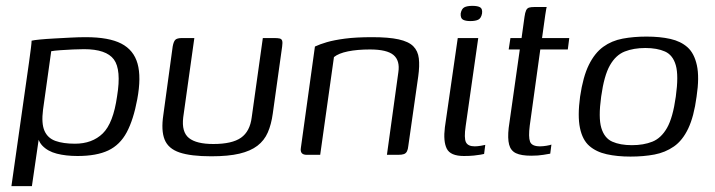

<svg xmlns="http://www.w3.org/2000/svg" viewBox="-20 -529 2444 656"><path d="M19 107 79 -315Q83 -343 85.5 -363.5Q88 -384 88 -390Q96 -392 116.5 -394Q137 -396 165 -397.5Q193 -399 221 -400.5Q249 -402 273 -402Q352 -402 394.5 -380Q437 -358 450 -311.5Q463 -265 449 -190Q436 -120 413 -77Q390 -34 350 -15Q310 4 245 4Q205 4 174 -4Q143 -12 124.5 -31.5Q106 -51 106 -88L119 -99L89 107ZM236 -38Q295 -38 331 -73Q367 -108 380 -200Q395 -291 369 -326Q343 -361 267 -361Q252 -361 229.5 -360Q207 -359 186 -357.5Q165 -356 155 -354L127 -154Q121 -107 132 -82Q143 -57 169.5 -47.5Q196 -38 236 -38Z M644 -399 606 -128Q600 -78 625.5 -57.5Q651 -37 709 -37Q773 -37 803.5 -58.5Q834 -80 840 -128L878 -399Q879 -399 884.5 -399Q890 -399 896.5 -399Q903 -399 909 -399Q915 -399 917 -399Q929 -399 935.5 -397.5Q942 -396 944 -390Q946 -384 944 -370L912 -141Q907 -104 895 -76.5Q883 -49 859.5 -31Q836 -13 798 -4Q760 5 702 5Q632 5 593.5 -8Q555 -21 542.5 -52Q530 -83 538 -136L570 -370Q573 -387 579 -393Q585 -399 602 -399Q613 -399 623 -399Q633 -399 644 -399Z M1028 0Q1004 0 1008 -24L1056 -370Q1073 -378 1097 -385Q1121 -392 1158.5 -397Q1196 -402 1252 -402Q1308 -402 1342 -394.5Q1376 -387 1392 -371Q1408 -355 1411 -329.5Q1414 -304 1409 -268L1375 -30Q1374 -19 1370.5 -12Q1367 -5 1360 -2.5Q1353 0 1340 0H1302L1341 -282Q1347 -322 1324.5 -341Q1302 -360 1244 -360Q1201 -360 1169 -353.5Q1137 -347 1121 -334L1074 0Z M1565 4Q1519 4 1506.5 -21Q1494 -46 1500 -94L1544 -399H1614L1571 -98Q1565 -57 1572 -43Q1579 -29 1602 -29Q1611 -29 1623 -31Q1635 -33 1638 -34L1634 -3Q1630 -2 1621.5 -0.5Q1613 1 1599 2.5Q1585 4 1565 4ZM1587 -457Q1570 -457 1561.5 -462Q1553 -467 1554 -483Q1557 -499 1566.5 -504Q1576 -509 1594 -509Q1612 -509 1620.5 -504Q1629 -499 1627 -483Q1624 -467 1614.5 -462Q1605 -457 1587 -457Z M1795 3Q1761 3 1743 -5.5Q1725 -14 1719.5 -35Q1714 -56 1718 -92L1756 -360H1718L1724 -399H1762L1772 -471Q1774 -486 1777.5 -493.5Q1781 -501 1787.5 -503Q1794 -505 1805 -505H1848Q1847 -503 1846 -496.5Q1845 -490 1843 -478L1832 -399H1925L1920 -360H1826L1790 -100Q1785 -61 1791 -45Q1797 -29 1825 -29Q1835 -29 1847 -31Q1859 -33 1864 -35L1860 -4Q1854 -3 1836.5 0Q1819 3 1795 3Z M2134 6Q2089 6 2053 -2Q2017 -10 1993.5 -30.5Q1970 -51 1961.5 -92Q1953 -133 1962 -199Q1972 -267 1992 -307.5Q2012 -348 2041 -369Q2070 -390 2107.5 -397Q2145 -404 2189 -404Q2235 -404 2270.5 -396Q2306 -388 2329 -367.5Q2352 -347 2361 -306Q2370 -265 2360 -199Q2351 -131 2331.5 -90Q2312 -49 2282.5 -28.5Q2253 -8 2216 -1Q2179 6 2134 6ZM2139 -33Q2179 -33 2209 -45Q2239 -57 2259 -92Q2279 -127 2289 -199Q2299 -271 2289 -306Q2279 -341 2252 -353Q2225 -365 2185 -365Q2145 -365 2114.5 -353Q2084 -341 2064 -306Q2044 -271 2034 -199Q2024 -127 2034.5 -92Q2045 -57 2072 -45Q2099 -33 2139 -33Z"/></svg>

Font: Genos
Style: Italic
Weight: 400
Italic angle: -8°
Version: Version 1.010